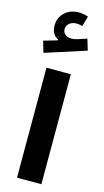

<svg xmlns="http://www.w3.org/2000/svg" viewBox="-141 -982 554 1025"><g transform="rotate(15 136.0 -469.0)"><path d="M203.6 -607.9V0H68.8V-607.9ZM212.4 -928.7 195.8 -871.6Q188 -874 180.2 -875.7Q172.4 -877.4 164.1 -877.4Q140.1 -877.4 124.5 -864.7Q108.9 -852.1 108.9 -832Q108.9 -814.5 122.1 -803.5Q135.3 -792.5 155.8 -792.5Q171.4 -792.5 187.5 -797.4L239.7 -814.5L258.3 -752.9L32.7 -680.2L14.2 -742.7L89.4 -764.6V-769.5Q52.2 -787.6 52.2 -837.4Q52.2 -880.9 82.8 -909.4Q113.3 -938 160.6 -938Q182.1 -938 212.4 -928.7Z"/></g></svg>

Font: Estedad-FD Bold
Style: Regular
Weight: 700
Designer: Amin Abedi
Version: Version 7.3